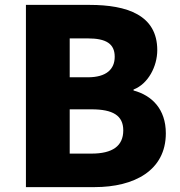

<svg xmlns="http://www.w3.org/2000/svg" viewBox="-20 -765 735 785"><path d="M86 0H367C529 0 658 -68 658 -220C658 -319 601 -375 526 -395V-399C586 -422 623 -494 623 -560C623 -703 500 -745 346 -745H86ZM265 -449V-608H339C414 -608 449 -586 449 -533C449 -482 415 -449 339 -449ZM265 -137V-318H354C441 -318 484 -293 484 -232C484 -168 440 -137 354 -137Z"/></svg>

Font: Source Han Sans HK Heavy
Style: Regular
Weight: 900
Designer: Ryoko NISHIZUKA 西塚涼子 (kana, bopomofo & ideographs); Paul D. Hunt (Latin, Greek & Cyrillic); Sandoll Communications 산돌커뮤니
Foundry: Adobe
Version: Version 2.000;hotconv 1.0.107;makeotfexe 2.5.65593